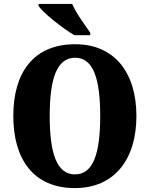

<svg xmlns="http://www.w3.org/2000/svg" viewBox="-20 -951 765 981"><path d="M360 -771H441V-784C415 -822 367 -886 349 -931H177V-921C199 -886 299 -807 360 -771ZM363 10C565 10 677 -137 677 -358C677 -580 565 -725 364 -725C151 -725 48 -580 48 -359C48 -137 151 10 363 10ZM363 -60C269 -60 234 -170 234 -358C234 -546 269 -656 364 -656C458 -656 492 -546 492 -358C492 -170 458 -60 363 -60Z"/></svg>

Font: Noto Serif Tamil Condensed Black
Style: Regular
Weight: 900
Width: 3
Designer: Indian Type Foundry, Tom Grace, and the Monotype Design Team
Foundry: Monotype Imaging Inc.
Version: Version 2.004